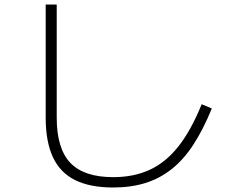

<svg xmlns="http://www.w3.org/2000/svg" viewBox="-20 -790 1040 853"><path d="M483 43Q380 43 313.5 10Q247 -23 215 -92Q183 -161 183 -267V-770H232V-267Q232 -130 292.5 -66.5Q353 -3 483 -3Q575 -3 646 -36Q717 -69 773 -140Q829 -211 876 -327L921 -308Q883 -215 839.5 -148Q796 -81 743 -39Q690 3 626 23Q562 43 483 43Z"/></svg>

Font: M PLUS 1 Thin Light
Style: Regular
Weight: 300
Version: Version 1.001